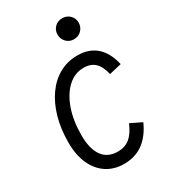

<svg xmlns="http://www.w3.org/2000/svg" viewBox="-237 -1097 1077 1223"><g transform="rotate(-30 301.0 -485.0)"><path d="M306 16Q232 16 177.8 -20Q123.5 -56 94 -122Q64.5 -188 64.5 -278Q64.5 -378.5 88 -461.5Q111.5 -544.5 154.8 -605.2Q198 -666 257.8 -699Q317.5 -732 390 -732Q475 -732 528.5 -684.8Q582 -637.5 602.5 -546L512.5 -525Q498.5 -586 468 -615Q437.5 -644 385.5 -644Q319.5 -644 268.5 -596.8Q217.5 -549.5 188.5 -467Q159.5 -384.5 159.5 -278.5Q159.5 -177 197.8 -124.5Q236 -72 310 -72Q362 -72 398 -101.2Q434 -130.5 460.5 -193.5L542.5 -153.5Q466.5 16 306 16ZM425 -831.5Q392 -831.5 370 -854.2Q348 -877 348 -909Q348 -941.5 370 -963.5Q392 -985.5 425 -985.5Q458.5 -985.5 480.8 -963.5Q503 -941.5 503 -909Q503 -877 480.8 -854.2Q458.5 -831.5 425 -831.5Z"/></g></svg>

Font: Google Sans Code
Style: Italic
Weight: 400
Italic angle: -10°
Monospace: yes
Designer: Google Sans Code Authors
Foundry: Google LLC
Version: Version 6.000